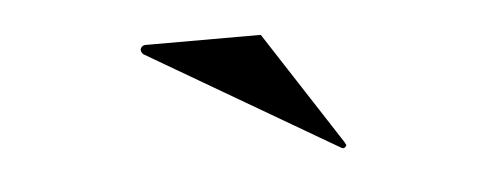

<svg xmlns="http://www.w3.org/2000/svg" viewBox="-27 -1003 655 254"><g transform="rotate(-5 300.0 -875.5)"><path d="M418 -797 421 -796Q422 -796 423.5 -797.5Q425 -799 425 -800L423 -804L325 -955H172Q169 -955 167 -953Q165 -951 165 -949Q165 -946 168 -943Z"/></g></svg>

Font: Shippori Mincho ExtraBold
Style: Regular
Weight: 800
Designer: FONTDASU
Foundry: FONTDASU / Google Inc. / but / Adobe
Version: Version 3.110; ttfautohint (v1.8.3)